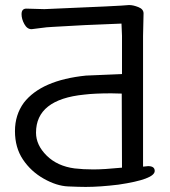

<svg xmlns="http://www.w3.org/2000/svg" viewBox="-20 -717 669 757"><path d="M348 -49Q390 -49 461 -56L460 -348L419 -349Q353 -349 312 -344Q122 -325 122 -194Q122 -145 164 -103.5Q206 -62 274 -53Q308 -49 348 -49ZM318 20Q293 20 248 18Q203 16 152.5 -12.5Q102 -41 70.5 -88Q39 -135 39 -200Q39 -264 74 -312Q143 -401 319 -419L461 -425V-576L459 -624L314 -618L188 -611Q164 -610 140.5 -606.5Q117 -603 105 -602H104Q87 -602 76 -622Q65 -642 65 -661Q65 -683 84 -683L155 -681Q467 -694 487 -697H491Q505 -697 525.5 -689Q546 -681 546 -664L544 -575V-60L564 -62Q590 -62 590 -43Q590 -10 447 11Q373 20 318 20Z"/></svg>

Font: LXGW WenKai Lite
Style: Bold
Weight: 700
Designer: LXGW / Fontworks Inc.
Foundry: LXGW / Fontworks Inc.
Version: Version 1.330;April 28, 2024